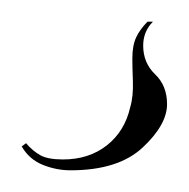

<svg xmlns="http://www.w3.org/2000/svg" viewBox="-20 -20 174 177"><path d="M116 0H121Q112 9 112 22Q112 38 123 48.5Q134 59 134 76Q134 95 111.5 116Q89 137 45 137Q32 137 19.5 132Q7 127 0 115L4 112Q10 119 17 123Q24 127 38 127Q62 127 78.5 114Q95 101 100 79Q103 69 102.5 55Q102 41 102 34Q102 22 105.5 14.5Q109 7 116 0Z"/></svg>

Font: Ballet 16pt
Style: Regular
Weight: 400
Designer: Maximiliano R. Sproviero
Foundry: Omnibus-Type
Version: Version 1.100; ttfautohint (v1.8.3)